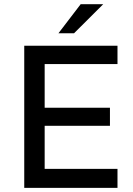

<svg xmlns="http://www.w3.org/2000/svg" viewBox="-20 -912 648 932"><path d="M263.7 -750.5 371.6 -891.6H481L339.4 -750.5ZM97.7 0V-689.9H550.3V-601.1H196.8V-389.2H513.7V-301.3H196.8V-92.3H550.3V0Z"/></svg>

Font: HK Grotesk Medium
Style: Regular
Weight: 500
Designer: Alfredo Marco Pradil and Stefan Peev
Foundry: Hanken Design Co.
Version: Version 1.045;PS 001.045;hotconv 1.0.88;makeotf.lib2.5.64775